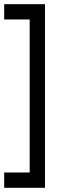

<svg xmlns="http://www.w3.org/2000/svg" viewBox="-20 -789 284 919"><path d="M0 36.6H122.1V-695.8H0V-769H195.3V109.9H0Z"/></svg>

Font: Eligible
Style: Regular
Weight: 500
Version: Version 1.1